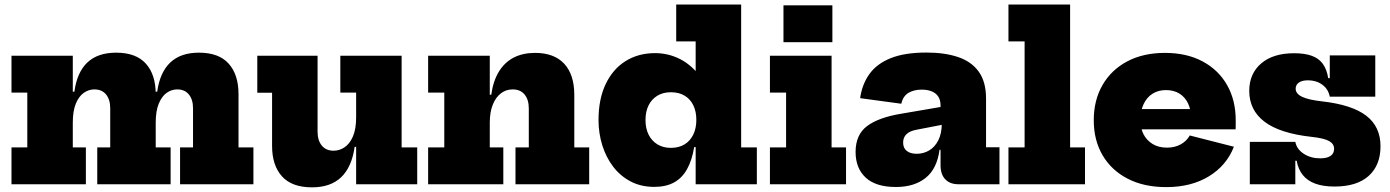

<svg xmlns="http://www.w3.org/2000/svg" viewBox="-20 -810 6112 844"><path d="M771.5 0V-162H828.5V-334Q828.5 -372.5 810.2 -394.8Q792 -417 759 -417Q734 -417 712.5 -401.8Q691 -386.5 677.8 -354.2Q664.5 -322 664.5 -271L634.5 -407H671Q683 -492.5 728.8 -535.5Q774.5 -578.5 854.5 -578.5Q942 -578.5 985.2 -530.2Q1028.5 -482 1028.5 -396V-162H1094V0ZM30.5 0V-162H100V-403H30.5V-565H300V-162H357.5V0ZM407.5 0V-162H464.5V-334Q464.5 -372.5 446.2 -394.8Q428 -417 394.5 -417Q370 -417 348.2 -401.8Q326.5 -386.5 313.2 -354.2Q300 -322 300 -271L270.5 -407H307Q318.5 -492.5 364.2 -535.5Q410 -578.5 490.5 -578.5Q578 -578.5 621.2 -530.2Q664.5 -482 664.5 -396V-162H730V0Z M1545.5 -403H1476V-565H1745.5V-162H1814V0H1545.5ZM1376 -565V-231Q1376 -193 1394.5 -170.2Q1413 -147.5 1446.5 -147.5Q1472.5 -147.5 1495 -162.8Q1517.5 -178 1531.5 -210.5Q1545.5 -243 1545.5 -294L1575 -164.5H1539Q1526.5 -76 1480 -31.2Q1433.5 13.5 1351.5 13.5Q1263 13.5 1219.5 -34.8Q1176 -83 1176 -168.5V-402.5H1111V-565Z M2133 -162H2192.5V0H1862V-162H1933V-403H1862V-565H2133ZM2304.5 -162V-333.5Q2304.5 -372 2286 -394.5Q2267.5 -417 2233.5 -417Q2204 -417 2181.2 -399.2Q2158.5 -381.5 2145.8 -349Q2133 -316.5 2133 -271L2103.5 -393.5H2139.5Q2148 -454.5 2173.2 -495.5Q2198.5 -536.5 2238.5 -557Q2278.5 -577.5 2332 -577.5Q2416 -577.5 2460.2 -529.8Q2504.5 -482 2504.5 -393V-162H2570V0H2246V-162Z M3038 0V-217.5L3041 -248.5V-323.5L3038 -414.5V-628H2952.5V-790H3238V-162H3307V0ZM2859.5 -576.5Q2917.5 -576.5 2969 -550.5Q3020.5 -524.5 3061 -470Q3101.5 -415.5 3125.5 -331L3041 -283Q3041 -319.5 3027.8 -347Q3014.5 -374.5 2989.5 -389.5Q2964.5 -404.5 2929 -404.5Q2894.5 -404.5 2869.5 -389.2Q2844.5 -374 2831 -346.8Q2817.5 -319.5 2817.5 -282.5Q2817.5 -245.5 2831.2 -218Q2845 -190.5 2870.2 -175.2Q2895.5 -160 2929 -160Q2964 -160 2989 -175.2Q3014 -190.5 3027.5 -218.2Q3041 -246 3041 -283L3055 -163.5H3031.5Q3022 -105.5 3000.2 -66.5Q2978.5 -27.5 2943 -8Q2907.5 11.5 2856 11.5Q2798 11.5 2752.5 -12.2Q2707 -36 2675.5 -77.2Q2644 -118.5 2627.5 -171.5Q2611 -224.5 2611 -282.5Q2611 -374.5 2642.5 -440.5Q2674 -506.5 2730 -541.5Q2786 -576.5 2859.5 -576.5Z M3635.5 -162H3699V0H3364.5V-162H3435.5V-403H3364.5V-565H3635.5ZM3424 -786.5H3639V-624.5H3424Z M4194 0Q4156 0 4135.2 -21.8Q4114.5 -43.5 4114.5 -83.5V-191L4127 -211L4120 -269L4114.5 -298.5V-346Q4114.5 -371 4104 -386.2Q4093.5 -401.5 4074.8 -408.8Q4056 -416 4032 -416Q3997.5 -416 3973.5 -401.8Q3949.5 -387.5 3942 -354L3761 -378.5Q3769.5 -439.5 3802 -484.8Q3834.5 -530 3895.8 -554.5Q3957 -579 4052.5 -579Q4133.5 -579 4192.2 -559Q4251 -539 4282.8 -494.5Q4314.5 -450 4314.5 -376.5V-162.5H4373.5V0ZM3918.5 12Q3830 12 3785.5 -29.2Q3741 -70.5 3741 -142Q3741 -218 3791.8 -256Q3842.5 -294 3944 -310.5L4142.5 -344.5V-265.5L4013 -240.5Q3980 -235 3965 -220.5Q3950 -206 3950 -183.5Q3950 -159 3966 -146.5Q3982 -134 4009.5 -134Q4039.5 -134 4064.5 -148.8Q4089.5 -163.5 4104.8 -193.5Q4120 -223.5 4120 -269L4144 -151.5H4110Q4099 -68 4049 -28Q3999 12 3918.5 12Z M4684 -162H4749.5V0H4413V-162H4484V-628H4413V-790H4684Z M5106.5 12.5Q5008.5 12.5 4937 -24.5Q4865.5 -61.5 4826.8 -127.5Q4788 -193.5 4788 -281.5Q4788 -369.5 4826.5 -436.2Q4865 -503 4935.2 -540.2Q5005.5 -577.5 5101 -577.5Q5196.5 -577.5 5266.2 -540.2Q5336 -503 5374 -436.2Q5412 -369.5 5412 -281.5Q5412 -269.5 5412 -259.8Q5412 -250 5411.5 -241.5H5214.5Q5215.5 -252 5215.8 -263.2Q5216 -274.5 5216 -287.5Q5216 -326.5 5202.8 -354.8Q5189.5 -383 5164.8 -398.5Q5140 -414 5105.5 -414Q5071.5 -414 5046.2 -398Q5021 -382 5007 -352.2Q4993 -322.5 4993 -281.5Q4993 -246 5007.2 -219Q5021.5 -192 5047.5 -176.5Q5073.5 -161 5109.5 -161Q5144.5 -161 5170.5 -175.5Q5196.5 -190 5210 -214.5L5404 -165Q5372 -82.5 5294.2 -35Q5216.5 12.5 5106.5 12.5ZM4915.5 -241.5V-330.5H5268L5274 -241.5Z M5846.5 10Q5796 10 5761.5 -2.8Q5727 -15.5 5706.8 -40.8Q5686.5 -66 5680 -103.5H5657L5674 -186.5Q5680 -154.5 5710.8 -134.2Q5741.5 -114 5783.5 -114Q5813.5 -114 5829 -124.8Q5844.5 -135.5 5844.5 -156Q5844.5 -177.5 5822.5 -190Q5800.5 -202.5 5744.5 -208.5Q5605.5 -224 5538.5 -275Q5471.5 -326 5471.5 -410.5Q5471.5 -486 5523.8 -531Q5576 -576 5669 -576Q5715 -576 5746.2 -564.8Q5777.5 -553.5 5795 -529.2Q5812.5 -505 5818.5 -466.5H5841.5L5825.5 -385Q5819 -418.5 5792.5 -437.8Q5766 -457 5730 -457Q5703.5 -457 5689.5 -447Q5675.5 -437 5675.5 -420Q5675.5 -398 5703.8 -384.5Q5732 -371 5791 -364.5Q5923.5 -349.5 5986 -301.2Q6048.5 -253 6048.5 -167Q6048.5 -84 5996.8 -37Q5945 10 5846.5 10ZM5474 0V-186.5H5674V0ZM5825.5 -385V-566.5H6025.5V-385Z"/></svg>

Font: Hepta Slab ExtraBold
Style: Regular
Weight: 800
Designer: Michael LaGattuta
Foundry: Michael LaGattuta
Version: Version 1.102